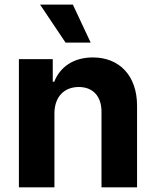

<svg xmlns="http://www.w3.org/2000/svg" viewBox="-20 -797 662 817"><path d="M258.9 -615.8H365.8L290.1 -777.3H150.6ZM60.4 0H211.6V-315.3C212 -385.7 253.9 -426.8 315 -426.8C375.7 -426.8 412.3 -387.1 411.9 -320.3V0H563.2V-347.3C563.2 -474.4 488.6 -552.6 375 -552.6C294 -552.6 235.4 -512.8 210.9 -449.2H204.5V-545.5H60.4Z"/></svg>

Font: TID UI
Style: Bold
Weight: 700
Designer: The TID Project Authors
Foundry: Bakken & Bæck
Version: Version 1.001;hotconv 1.0.109;makeotfexe 2.5.65596